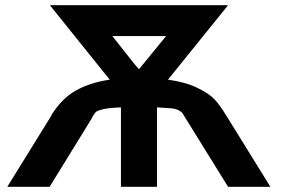

<svg xmlns="http://www.w3.org/2000/svg" viewBox="-20 -715 1079 735"><path d="M8 0 177 -273H176Q216 -338 270.5 -368.5Q325 -399 400 -410L171 -695H853L623 -410Q690 -401 736 -378.5Q782 -356 802 -334Q822 -312 846 -273L1015 0H853L690 -263Q681 -278 678.5 -282Q676 -286 664.5 -292.5Q653 -299 634.5 -300.5Q616 -302 581 -304V0H443V-304Q396 -302 375 -297Q354 -292 348 -287Q342 -282 331 -263H332L170 0ZM410 -577 493 -472 512 -450 616 -577Z"/></svg>

Font: Coval
Style: Black
Weight: 1000
Foundry: Context Ltd
Version: Version 001.000